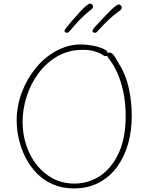

<svg xmlns="http://www.w3.org/2000/svg" viewBox="-20 -1031 824 1071"><path d="M541 -765Q561 -758 571 -750.5Q581 -743 581 -730Q581 -727 579.5 -723.5Q578 -720 574 -718.5Q570 -717 563.5 -719Q557 -721 547 -728Q534 -737 507 -745Q480 -753 442 -753Q363 -753 300.5 -717Q238 -681 194.5 -622Q151 -563 128.5 -492Q106 -421 106 -350Q106 -283 126.5 -221Q147 -159 185 -111Q223 -63 276 -35Q329 -7 395 -7Q475 -7 540 -51Q605 -95 643 -179Q681 -263 681 -383Q681 -459 667.5 -520Q654 -581 634.5 -624Q615 -667 598 -689Q585 -708 580 -714.5Q575 -721 575 -728Q575 -729 576 -731Q577 -733 579 -734.5Q581 -736 584 -737Q587 -738 591 -738Q603 -737 613 -724.5Q623 -712 631 -697Q639 -682 646 -671Q683 -613 699 -537Q715 -461 715 -384Q715 -302 694.5 -229Q674 -156 633 -100Q592 -44 531.5 -12Q471 20 391 20Q327 20 275.5 -2.5Q224 -25 186 -63.5Q148 -102 123 -151Q98 -200 85.5 -253.5Q73 -307 73 -359Q73 -439 101.5 -515Q130 -591 179.5 -651.5Q229 -712 294.5 -747.5Q360 -783 433 -783Q460 -783 491.5 -777.5Q523 -772 541 -765ZM353 -848Q349 -848 344.5 -851Q340 -854 340 -858Q340 -865 350 -877Q366 -897 387 -921Q408 -945 427.5 -966.5Q447 -988 460 -998Q468 -1004 473.5 -1007.5Q479 -1011 483 -1011Q488 -1011 491.5 -1008Q495 -1005 497 -1001.5Q499 -998 499 -994Q499 -990 496 -985.5Q493 -981 486 -976Q450 -947 424.5 -920.5Q399 -894 371 -860Q365 -853 361 -850.5Q357 -848 353 -848ZM509 -848Q505 -848 500.5 -851Q496 -854 496 -858Q496 -865 506 -877Q524 -897 546 -920.5Q568 -944 588 -964Q608 -984 620 -994Q628 -1000 633.5 -1003Q639 -1006 643 -1006Q648 -1006 651.5 -1003Q655 -1000 657 -996Q659 -992 659 -988Q659 -979 646 -970Q610 -944 584.5 -919.5Q559 -895 527 -860Q522 -853 517.5 -850.5Q513 -848 509 -848Z"/></svg>

Font: Playpen Sans Thin
Style: Regular
Weight: 250
Designer: Laura Meseguer, Veronika Burian, José Scaglione
Foundry: TypeTogether
Version: Version 1.001